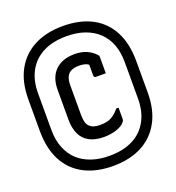

<svg xmlns="http://www.w3.org/2000/svg" viewBox="-132 -821 865 942"><g transform="rotate(-20 300.0 -350.0)"><path d="M300 -715Q389 -715 451.5 -682Q514 -649 547.5 -585.5Q581 -522 581 -429V-266Q581 -176 546.5 -113Q512 -50 449 -17.5Q386 15 300 15Q212 15 149 -18Q86 -51 52.5 -114.5Q19 -178 19 -271V-434Q19 -525 53.5 -587.5Q88 -650 151 -682.5Q214 -715 300 -715ZM300 -662Q229 -662 178.5 -636.5Q128 -611 101 -562.5Q74 -514 74 -446V-255Q74 -202 90.5 -161Q107 -120 137 -92Q166 -66 207 -52Q248 -38 300 -38Q371 -38 421.5 -63.5Q472 -89 499 -138Q526 -187 526 -254V-445Q526 -496 511 -536Q496 -576 467 -604Q438 -632 396 -647Q354 -662 300 -662ZM308 -566Q344 -566 370.5 -554Q397 -542 415 -522Q418 -519 419 -517Q420 -515 420 -511Q420 -490 420 -468Q420 -446 420 -425Q407 -425 394.5 -425Q382 -425 369 -425Q363 -425 360.5 -428Q358 -431 358 -436Q358 -453 358 -472.5Q358 -492 358 -522L376 -475Q361 -493 346 -499Q331 -505 308 -505Q284 -505 267.5 -497Q251 -489 243.5 -472Q236 -455 236 -430V-275Q236 -253 240 -237.5Q244 -222 254 -213Q263 -204 276.5 -200Q290 -196 309 -196Q343 -196 365.5 -207.5Q388 -219 409 -245H421Q421 -230 421 -216Q421 -202 421 -188Q421 -181 420 -178.5Q419 -176 416 -172Q402 -154 371.5 -144Q341 -134 306 -134Q260 -134 229.5 -150.5Q199 -167 184.5 -198.5Q170 -230 170 -273V-429Q170 -495 206.5 -530.5Q243 -566 308 -566Z"/></g></svg>

Font: Rec Mono Linear
Style: Regular
Weight: 400
Monospace: yes
Version: Version 1.085; ttfautohint (v1.8.4.7-5d5b)